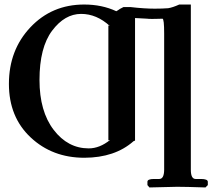

<svg xmlns="http://www.w3.org/2000/svg" viewBox="-20 -678 929 840"><path d="M335 -617.2Q263.2 -617.2 208 -543.7Q152.8 -470.2 152.8 -328.1Q152.8 -190.9 214.8 -109.9Q276.9 -28.8 368.2 -28.8Q416 -28.8 461.9 -65.9L454.1 -64V-566.9L460.9 -564Q402.8 -617.2 335 -617.2ZM570.8 -63 564 -60.1Q482.9 11.7 349.1 12.2Q209 12.2 114 -76.9Q19 -166 19 -311Q19 -459 113 -558.6Q207 -658.2 348.1 -658.2Q426.3 -658.2 488.8 -628.9Q489.7 -629.9 492.9 -631.3Q496.1 -632.8 497.1 -633.8Q501 -637.7 520 -647H551.8Q610.8 -640.1 657.2 -640.1Q690.4 -640.1 715.8 -642.1Q734.9 -645 764.2 -658.2H814.9V64.9Q814.9 105 835.9 105H858.9Q888.7 105 889.2 117.2V131.8L878.9 142.1Q793 139.2 754.9 139.2L633.8 142.1L625 131.8V117.2Q625 105 653.8 105H676.8Q697.8 105 698.2 64.9V-530.8Q698.2 -595.7 690.9 -596.2Q689.9 -596.2 673.6 -595.7Q657.2 -595.2 646 -595.2Q628.9 -595.2 624 -596.2L570.8 -599.1Z"/></svg>

Font: Linux Libertine
Style: Semibold
Weight: 600
Designer: Philipp H. Poll
Foundry: Philipp H. Poll
Version: Version 5.1.2 ; ttfautohint (v0.9)